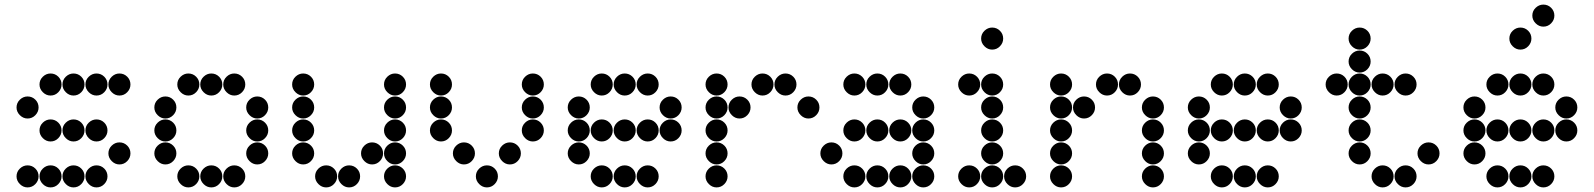

<svg xmlns="http://www.w3.org/2000/svg" viewBox="-20 -818 6940 836"><path d="M152 -450Q152 -431 166.5 -416.5Q181 -402 200 -402Q220 -402 234 -416.5Q248 -431 248 -450Q248 -470 234 -484Q220 -498 200 -498Q181 -498 166.5 -484Q152 -470 152 -450ZM252 -450Q252 -431 266.5 -416.5Q281 -402 300 -402Q320 -402 334 -416.5Q348 -431 348 -450Q348 -470 334 -484Q320 -498 300 -498Q281 -498 266.5 -484Q252 -470 252 -450ZM352 -450Q352 -431 366.5 -416.5Q381 -402 400 -402Q420 -402 434 -416.5Q448 -431 448 -450Q448 -470 434 -484Q420 -498 400 -498Q381 -498 366.5 -484Q352 -470 352 -450ZM452 -450Q452 -431 466.5 -416.5Q481 -402 500 -402Q520 -402 534 -416.5Q548 -431 548 -450Q548 -470 534 -484Q520 -498 500 -498Q481 -498 466.5 -484Q452 -470 452 -450ZM52 -350Q52 -331 66.5 -316.5Q81 -302 100 -302Q120 -302 134 -316.5Q148 -331 148 -350Q148 -370 134 -384Q120 -398 100 -398Q81 -398 66.5 -384Q52 -370 52 -350ZM152 -250Q152 -231 166.5 -216.5Q181 -202 200 -202Q220 -202 234 -216.5Q248 -231 248 -250Q248 -270 234 -284Q220 -298 200 -298Q181 -298 166.5 -284Q152 -270 152 -250ZM252 -250Q252 -231 266.5 -216.5Q281 -202 300 -202Q320 -202 334 -216.5Q348 -231 348 -250Q348 -270 334 -284Q320 -298 300 -298Q281 -298 266.5 -284Q252 -270 252 -250ZM352 -250Q352 -231 366.5 -216.5Q381 -202 400 -202Q420 -202 434 -216.5Q448 -231 448 -250Q448 -270 434 -284Q420 -298 400 -298Q381 -298 366.5 -284Q352 -270 352 -250ZM452 -150Q452 -131 466.5 -116.5Q481 -102 500 -102Q520 -102 534 -116.5Q548 -131 548 -150Q548 -170 534 -184Q520 -198 500 -198Q481 -198 466.5 -184Q452 -170 452 -150ZM52 -50Q52 -31 66.5 -16.5Q81 -2 100 -2Q120 -2 134 -16.5Q148 -31 148 -50Q148 -70 134 -84Q120 -98 100 -98Q81 -98 66.5 -84Q52 -70 52 -50ZM152 -50Q152 -31 166.5 -16.5Q181 -2 200 -2Q220 -2 234 -16.5Q248 -31 248 -50Q248 -70 234 -84Q220 -98 200 -98Q181 -98 166.5 -84Q152 -70 152 -50ZM252 -50Q252 -31 266.5 -16.5Q281 -2 300 -2Q320 -2 334 -16.5Q348 -31 348 -50Q348 -70 334 -84Q320 -98 300 -98Q281 -98 266.5 -84Q252 -70 252 -50ZM352 -50Q352 -31 366.5 -16.5Q381 -2 400 -2Q420 -2 434 -16.5Q448 -31 448 -50Q448 -70 434 -84Q420 -98 400 -98Q381 -98 366.5 -84Q352 -70 352 -50Z M752 -450Q752 -431 766.5 -416.5Q781 -402 800 -402Q820 -402 834 -416.5Q848 -431 848 -450Q848 -470 834 -484Q820 -498 800 -498Q781 -498 766.5 -484Q752 -470 752 -450ZM852 -450Q852 -431 866.5 -416.5Q881 -402 900 -402Q920 -402 934 -416.5Q948 -431 948 -450Q948 -470 934 -484Q920 -498 900 -498Q881 -498 866.5 -484Q852 -470 852 -450ZM952 -450Q952 -431 966.5 -416.5Q981 -402 1000 -402Q1020 -402 1034 -416.5Q1048 -431 1048 -450Q1048 -470 1034 -484Q1020 -498 1000 -498Q981 -498 966.5 -484Q952 -470 952 -450ZM652 -350Q652 -331 666.5 -316.5Q681 -302 700 -302Q720 -302 734 -316.5Q748 -331 748 -350Q748 -370 734 -384Q720 -398 700 -398Q681 -398 666.5 -384Q652 -370 652 -350ZM1052 -350Q1052 -331 1066.5 -316.5Q1081 -302 1100 -302Q1120 -302 1134 -316.5Q1148 -331 1148 -350Q1148 -370 1134 -384Q1120 -398 1100 -398Q1081 -398 1066.5 -384Q1052 -370 1052 -350ZM652 -250Q652 -231 666.5 -216.5Q681 -202 700 -202Q720 -202 734 -216.5Q748 -231 748 -250Q748 -270 734 -284Q720 -298 700 -298Q681 -298 666.5 -284Q652 -270 652 -250ZM1052 -250Q1052 -231 1066.5 -216.5Q1081 -202 1100 -202Q1120 -202 1134 -216.5Q1148 -231 1148 -250Q1148 -270 1134 -284Q1120 -298 1100 -298Q1081 -298 1066.5 -284Q1052 -270 1052 -250ZM652 -150Q652 -131 666.5 -116.5Q681 -102 700 -102Q720 -102 734 -116.5Q748 -131 748 -150Q748 -170 734 -184Q720 -198 700 -198Q681 -198 666.5 -184Q652 -170 652 -150ZM1052 -150Q1052 -131 1066.5 -116.5Q1081 -102 1100 -102Q1120 -102 1134 -116.5Q1148 -131 1148 -150Q1148 -170 1134 -184Q1120 -198 1100 -198Q1081 -198 1066.5 -184Q1052 -170 1052 -150ZM752 -50Q752 -31 766.5 -16.5Q781 -2 800 -2Q820 -2 834 -16.5Q848 -31 848 -50Q848 -70 834 -84Q820 -98 800 -98Q781 -98 766.5 -84Q752 -70 752 -50ZM852 -50Q852 -31 866.5 -16.5Q881 -2 900 -2Q920 -2 934 -16.5Q948 -31 948 -50Q948 -70 934 -84Q920 -98 900 -98Q881 -98 866.5 -84Q852 -70 852 -50ZM952 -50Q952 -31 966.5 -16.5Q981 -2 1000 -2Q1020 -2 1034 -16.5Q1048 -31 1048 -50Q1048 -70 1034 -84Q1020 -98 1000 -98Q981 -98 966.5 -84Q952 -70 952 -50Z M1252 -450Q1252 -431 1266.5 -416.5Q1281 -402 1300 -402Q1320 -402 1334 -416.5Q1348 -431 1348 -450Q1348 -470 1334 -484Q1320 -498 1300 -498Q1281 -498 1266.5 -484Q1252 -470 1252 -450ZM1652 -450Q1652 -431 1666.5 -416.5Q1681 -402 1700 -402Q1720 -402 1734 -416.5Q1748 -431 1748 -450Q1748 -470 1734 -484Q1720 -498 1700 -498Q1681 -498 1666.5 -484Q1652 -470 1652 -450ZM1252 -350Q1252 -331 1266.5 -316.5Q1281 -302 1300 -302Q1320 -302 1334 -316.5Q1348 -331 1348 -350Q1348 -370 1334 -384Q1320 -398 1300 -398Q1281 -398 1266.5 -384Q1252 -370 1252 -350ZM1652 -350Q1652 -331 1666.5 -316.5Q1681 -302 1700 -302Q1720 -302 1734 -316.5Q1748 -331 1748 -350Q1748 -370 1734 -384Q1720 -398 1700 -398Q1681 -398 1666.5 -384Q1652 -370 1652 -350ZM1252 -250Q1252 -231 1266.5 -216.5Q1281 -202 1300 -202Q1320 -202 1334 -216.5Q1348 -231 1348 -250Q1348 -270 1334 -284Q1320 -298 1300 -298Q1281 -298 1266.5 -284Q1252 -270 1252 -250ZM1652 -250Q1652 -231 1666.5 -216.5Q1681 -202 1700 -202Q1720 -202 1734 -216.5Q1748 -231 1748 -250Q1748 -270 1734 -284Q1720 -298 1700 -298Q1681 -298 1666.5 -284Q1652 -270 1652 -250ZM1252 -150Q1252 -131 1266.5 -116.5Q1281 -102 1300 -102Q1320 -102 1334 -116.5Q1348 -131 1348 -150Q1348 -170 1334 -184Q1320 -198 1300 -198Q1281 -198 1266.5 -184Q1252 -170 1252 -150ZM1552 -150Q1552 -131 1566.5 -116.5Q1581 -102 1600 -102Q1620 -102 1634 -116.5Q1648 -131 1648 -150Q1648 -170 1634 -184Q1620 -198 1600 -198Q1581 -198 1566.5 -184Q1552 -170 1552 -150ZM1652 -150Q1652 -131 1666.5 -116.5Q1681 -102 1700 -102Q1720 -102 1734 -116.5Q1748 -131 1748 -150Q1748 -170 1734 -184Q1720 -198 1700 -198Q1681 -198 1666.5 -184Q1652 -170 1652 -150ZM1352 -50Q1352 -31 1366.5 -16.5Q1381 -2 1400 -2Q1420 -2 1434 -16.5Q1448 -31 1448 -50Q1448 -70 1434 -84Q1420 -98 1400 -98Q1381 -98 1366.5 -84Q1352 -70 1352 -50ZM1452 -50Q1452 -31 1466.5 -16.5Q1481 -2 1500 -2Q1520 -2 1534 -16.5Q1548 -31 1548 -50Q1548 -70 1534 -84Q1520 -98 1500 -98Q1481 -98 1466.5 -84Q1452 -70 1452 -50ZM1652 -50Q1652 -31 1666.5 -16.5Q1681 -2 1700 -2Q1720 -2 1734 -16.5Q1748 -31 1748 -50Q1748 -70 1734 -84Q1720 -98 1700 -98Q1681 -98 1666.5 -84Q1652 -70 1652 -50Z M1852 -450Q1852 -431 1866.5 -416.5Q1881 -402 1900 -402Q1920 -402 1934 -416.5Q1948 -431 1948 -450Q1948 -470 1934 -484Q1920 -498 1900 -498Q1881 -498 1866.5 -484Q1852 -470 1852 -450ZM2252 -450Q2252 -431 2266.5 -416.5Q2281 -402 2300 -402Q2320 -402 2334 -416.5Q2348 -431 2348 -450Q2348 -470 2334 -484Q2320 -498 2300 -498Q2281 -498 2266.5 -484Q2252 -470 2252 -450ZM1852 -350Q1852 -331 1866.5 -316.5Q1881 -302 1900 -302Q1920 -302 1934 -316.5Q1948 -331 1948 -350Q1948 -370 1934 -384Q1920 -398 1900 -398Q1881 -398 1866.5 -384Q1852 -370 1852 -350ZM2252 -350Q2252 -331 2266.5 -316.5Q2281 -302 2300 -302Q2320 -302 2334 -316.5Q2348 -331 2348 -350Q2348 -370 2334 -384Q2320 -398 2300 -398Q2281 -398 2266.5 -384Q2252 -370 2252 -350ZM1852 -250Q1852 -231 1866.5 -216.5Q1881 -202 1900 -202Q1920 -202 1934 -216.5Q1948 -231 1948 -250Q1948 -270 1934 -284Q1920 -298 1900 -298Q1881 -298 1866.5 -284Q1852 -270 1852 -250ZM2252 -250Q2252 -231 2266.5 -216.5Q2281 -202 2300 -202Q2320 -202 2334 -216.5Q2348 -231 2348 -250Q2348 -270 2334 -284Q2320 -298 2300 -298Q2281 -298 2266.5 -284Q2252 -270 2252 -250ZM1952 -150Q1952 -131 1966.5 -116.5Q1981 -102 2000 -102Q2020 -102 2034 -116.5Q2048 -131 2048 -150Q2048 -170 2034 -184Q2020 -198 2000 -198Q1981 -198 1966.5 -184Q1952 -170 1952 -150ZM2152 -150Q2152 -131 2166.5 -116.5Q2181 -102 2200 -102Q2220 -102 2234 -116.5Q2248 -131 2248 -150Q2248 -170 2234 -184Q2220 -198 2200 -198Q2181 -198 2166.5 -184Q2152 -170 2152 -150ZM2052 -50Q2052 -31 2066.5 -16.5Q2081 -2 2100 -2Q2120 -2 2134 -16.5Q2148 -31 2148 -50Q2148 -70 2134 -84Q2120 -98 2100 -98Q2081 -98 2066.5 -84Q2052 -70 2052 -50Z M2552 -450Q2552 -431 2566.5 -416.5Q2581 -402 2600 -402Q2620 -402 2634 -416.5Q2648 -431 2648 -450Q2648 -470 2634 -484Q2620 -498 2600 -498Q2581 -498 2566.5 -484Q2552 -470 2552 -450ZM2652 -450Q2652 -431 2666.5 -416.5Q2681 -402 2700 -402Q2720 -402 2734 -416.5Q2748 -431 2748 -450Q2748 -470 2734 -484Q2720 -498 2700 -498Q2681 -498 2666.5 -484Q2652 -470 2652 -450ZM2752 -450Q2752 -431 2766.5 -416.5Q2781 -402 2800 -402Q2820 -402 2834 -416.5Q2848 -431 2848 -450Q2848 -470 2834 -484Q2820 -498 2800 -498Q2781 -498 2766.5 -484Q2752 -470 2752 -450ZM2452 -350Q2452 -331 2466.5 -316.5Q2481 -302 2500 -302Q2520 -302 2534 -316.5Q2548 -331 2548 -350Q2548 -370 2534 -384Q2520 -398 2500 -398Q2481 -398 2466.5 -384Q2452 -370 2452 -350ZM2852 -350Q2852 -331 2866.5 -316.5Q2881 -302 2900 -302Q2920 -302 2934 -316.5Q2948 -331 2948 -350Q2948 -370 2934 -384Q2920 -398 2900 -398Q2881 -398 2866.5 -384Q2852 -370 2852 -350ZM2452 -250Q2452 -231 2466.5 -216.5Q2481 -202 2500 -202Q2520 -202 2534 -216.5Q2548 -231 2548 -250Q2548 -270 2534 -284Q2520 -298 2500 -298Q2481 -298 2466.5 -284Q2452 -270 2452 -250ZM2552 -250Q2552 -231 2566.5 -216.5Q2581 -202 2600 -202Q2620 -202 2634 -216.5Q2648 -231 2648 -250Q2648 -270 2634 -284Q2620 -298 2600 -298Q2581 -298 2566.5 -284Q2552 -270 2552 -250ZM2652 -250Q2652 -231 2666.5 -216.5Q2681 -202 2700 -202Q2720 -202 2734 -216.5Q2748 -231 2748 -250Q2748 -270 2734 -284Q2720 -298 2700 -298Q2681 -298 2666.5 -284Q2652 -270 2652 -250ZM2752 -250Q2752 -231 2766.5 -216.5Q2781 -202 2800 -202Q2820 -202 2834 -216.5Q2848 -231 2848 -250Q2848 -270 2834 -284Q2820 -298 2800 -298Q2781 -298 2766.5 -284Q2752 -270 2752 -250ZM2852 -250Q2852 -231 2866.5 -216.5Q2881 -202 2900 -202Q2920 -202 2934 -216.5Q2948 -231 2948 -250Q2948 -270 2934 -284Q2920 -298 2900 -298Q2881 -298 2866.5 -284Q2852 -270 2852 -250ZM2452 -150Q2452 -131 2466.5 -116.5Q2481 -102 2500 -102Q2520 -102 2534 -116.5Q2548 -131 2548 -150Q2548 -170 2534 -184Q2520 -198 2500 -198Q2481 -198 2466.5 -184Q2452 -170 2452 -150ZM2552 -50Q2552 -31 2566.5 -16.5Q2581 -2 2600 -2Q2620 -2 2634 -16.5Q2648 -31 2648 -50Q2648 -70 2634 -84Q2620 -98 2600 -98Q2581 -98 2566.5 -84Q2552 -70 2552 -50ZM2652 -50Q2652 -31 2666.5 -16.5Q2681 -2 2700 -2Q2720 -2 2734 -16.5Q2748 -31 2748 -50Q2748 -70 2734 -84Q2720 -98 2700 -98Q2681 -98 2666.5 -84Q2652 -70 2652 -50ZM2752 -50Q2752 -31 2766.5 -16.5Q2781 -2 2800 -2Q2820 -2 2834 -16.5Q2848 -31 2848 -50Q2848 -70 2834 -84Q2820 -98 2800 -98Q2781 -98 2766.5 -84Q2752 -70 2752 -50Z M3052 -450Q3052 -431 3066.5 -416.5Q3081 -402 3100 -402Q3120 -402 3134 -416.5Q3148 -431 3148 -450Q3148 -470 3134 -484Q3120 -498 3100 -498Q3081 -498 3066.5 -484Q3052 -470 3052 -450ZM3252 -450Q3252 -431 3266.5 -416.5Q3281 -402 3300 -402Q3320 -402 3334 -416.5Q3348 -431 3348 -450Q3348 -470 3334 -484Q3320 -498 3300 -498Q3281 -498 3266.5 -484Q3252 -470 3252 -450ZM3352 -450Q3352 -431 3366.5 -416.5Q3381 -402 3400 -402Q3420 -402 3434 -416.5Q3448 -431 3448 -450Q3448 -470 3434 -484Q3420 -498 3400 -498Q3381 -498 3366.5 -484Q3352 -470 3352 -450ZM3052 -350Q3052 -331 3066.5 -316.5Q3081 -302 3100 -302Q3120 -302 3134 -316.5Q3148 -331 3148 -350Q3148 -370 3134 -384Q3120 -398 3100 -398Q3081 -398 3066.5 -384Q3052 -370 3052 -350ZM3152 -350Q3152 -331 3166.5 -316.5Q3181 -302 3200 -302Q3220 -302 3234 -316.5Q3248 -331 3248 -350Q3248 -370 3234 -384Q3220 -398 3200 -398Q3181 -398 3166.5 -384Q3152 -370 3152 -350ZM3452 -350Q3452 -331 3466.5 -316.5Q3481 -302 3500 -302Q3520 -302 3534 -316.5Q3548 -331 3548 -350Q3548 -370 3534 -384Q3520 -398 3500 -398Q3481 -398 3466.5 -384Q3452 -370 3452 -350ZM3052 -250Q3052 -231 3066.5 -216.5Q3081 -202 3100 -202Q3120 -202 3134 -216.5Q3148 -231 3148 -250Q3148 -270 3134 -284Q3120 -298 3100 -298Q3081 -298 3066.5 -284Q3052 -270 3052 -250ZM3052 -150Q3052 -131 3066.5 -116.5Q3081 -102 3100 -102Q3120 -102 3134 -116.5Q3148 -131 3148 -150Q3148 -170 3134 -184Q3120 -198 3100 -198Q3081 -198 3066.5 -184Q3052 -170 3052 -150ZM3052 -50Q3052 -31 3066.5 -16.5Q3081 -2 3100 -2Q3120 -2 3134 -16.5Q3148 -31 3148 -50Q3148 -70 3134 -84Q3120 -98 3100 -98Q3081 -98 3066.5 -84Q3052 -70 3052 -50Z M3652 -450Q3652 -431 3666.5 -416.5Q3681 -402 3700 -402Q3720 -402 3734 -416.5Q3748 -431 3748 -450Q3748 -470 3734 -484Q3720 -498 3700 -498Q3681 -498 3666.5 -484Q3652 -470 3652 -450ZM3752 -450Q3752 -431 3766.5 -416.5Q3781 -402 3800 -402Q3820 -402 3834 -416.5Q3848 -431 3848 -450Q3848 -470 3834 -484Q3820 -498 3800 -498Q3781 -498 3766.5 -484Q3752 -470 3752 -450ZM3852 -450Q3852 -431 3866.5 -416.5Q3881 -402 3900 -402Q3920 -402 3934 -416.5Q3948 -431 3948 -450Q3948 -470 3934 -484Q3920 -498 3900 -498Q3881 -498 3866.5 -484Q3852 -470 3852 -450ZM3952 -350Q3952 -331 3966.5 -316.5Q3981 -302 4000 -302Q4020 -302 4034 -316.5Q4048 -331 4048 -350Q4048 -370 4034 -384Q4020 -398 4000 -398Q3981 -398 3966.5 -384Q3952 -370 3952 -350ZM3652 -250Q3652 -231 3666.5 -216.5Q3681 -202 3700 -202Q3720 -202 3734 -216.5Q3748 -231 3748 -250Q3748 -270 3734 -284Q3720 -298 3700 -298Q3681 -298 3666.5 -284Q3652 -270 3652 -250ZM3752 -250Q3752 -231 3766.5 -216.5Q3781 -202 3800 -202Q3820 -202 3834 -216.5Q3848 -231 3848 -250Q3848 -270 3834 -284Q3820 -298 3800 -298Q3781 -298 3766.5 -284Q3752 -270 3752 -250ZM3852 -250Q3852 -231 3866.5 -216.5Q3881 -202 3900 -202Q3920 -202 3934 -216.5Q3948 -231 3948 -250Q3948 -270 3934 -284Q3920 -298 3900 -298Q3881 -298 3866.5 -284Q3852 -270 3852 -250ZM3952 -250Q3952 -231 3966.5 -216.5Q3981 -202 4000 -202Q4020 -202 4034 -216.5Q4048 -231 4048 -250Q4048 -270 4034 -284Q4020 -298 4000 -298Q3981 -298 3966.5 -284Q3952 -270 3952 -250ZM3552 -150Q3552 -131 3566.5 -116.5Q3581 -102 3600 -102Q3620 -102 3634 -116.5Q3648 -131 3648 -150Q3648 -170 3634 -184Q3620 -198 3600 -198Q3581 -198 3566.5 -184Q3552 -170 3552 -150ZM3952 -150Q3952 -131 3966.5 -116.5Q3981 -102 4000 -102Q4020 -102 4034 -116.5Q4048 -131 4048 -150Q4048 -170 4034 -184Q4020 -198 4000 -198Q3981 -198 3966.5 -184Q3952 -170 3952 -150ZM3652 -50Q3652 -31 3666.5 -16.5Q3681 -2 3700 -2Q3720 -2 3734 -16.5Q3748 -31 3748 -50Q3748 -70 3734 -84Q3720 -98 3700 -98Q3681 -98 3666.5 -84Q3652 -70 3652 -50ZM3752 -50Q3752 -31 3766.5 -16.5Q3781 -2 3800 -2Q3820 -2 3834 -16.5Q3848 -31 3848 -50Q3848 -70 3834 -84Q3820 -98 3800 -98Q3781 -98 3766.5 -84Q3752 -70 3752 -50ZM3852 -50Q3852 -31 3866.5 -16.5Q3881 -2 3900 -2Q3920 -2 3934 -16.5Q3948 -31 3948 -50Q3948 -70 3934 -84Q3920 -98 3900 -98Q3881 -98 3866.5 -84Q3852 -70 3852 -50ZM3952 -50Q3952 -31 3966.5 -16.5Q3981 -2 4000 -2Q4020 -2 4034 -16.5Q4048 -31 4048 -50Q4048 -70 4034 -84Q4020 -98 4000 -98Q3981 -98 3966.5 -84Q3952 -70 3952 -50Z M4152 -450Q4152 -431 4166.5 -416.5Q4181 -402 4200 -402Q4220 -402 4234 -416.5Q4248 -431 4248 -450Q4248 -470 4234 -484Q4220 -498 4200 -498Q4181 -498 4166.5 -484Q4152 -470 4152 -450ZM4252 -450Q4252 -431 4266.5 -416.5Q4281 -402 4300 -402Q4320 -402 4334 -416.5Q4348 -431 4348 -450Q4348 -470 4334 -484Q4320 -498 4300 -498Q4281 -498 4266.5 -484Q4252 -470 4252 -450ZM4252 -350Q4252 -331 4266.5 -316.5Q4281 -302 4300 -302Q4320 -302 4334 -316.5Q4348 -331 4348 -350Q4348 -370 4334 -384Q4320 -398 4300 -398Q4281 -398 4266.5 -384Q4252 -370 4252 -350ZM4252 -250Q4252 -231 4266.5 -216.5Q4281 -202 4300 -202Q4320 -202 4334 -216.5Q4348 -231 4348 -250Q4348 -270 4334 -284Q4320 -298 4300 -298Q4281 -298 4266.5 -284Q4252 -270 4252 -250ZM4252 -150Q4252 -131 4266.5 -116.5Q4281 -102 4300 -102Q4320 -102 4334 -116.5Q4348 -131 4348 -150Q4348 -170 4334 -184Q4320 -198 4300 -198Q4281 -198 4266.5 -184Q4252 -170 4252 -150ZM4152 -50Q4152 -31 4166.5 -16.5Q4181 -2 4200 -2Q4220 -2 4234 -16.5Q4248 -31 4248 -50Q4248 -70 4234 -84Q4220 -98 4200 -98Q4181 -98 4166.5 -84Q4152 -70 4152 -50ZM4252 -50Q4252 -31 4266.5 -16.5Q4281 -2 4300 -2Q4320 -2 4334 -16.5Q4348 -31 4348 -50Q4348 -70 4334 -84Q4320 -98 4300 -98Q4281 -98 4266.5 -84Q4252 -70 4252 -50ZM4352 -50Q4352 -31 4366.5 -16.5Q4381 -2 4400 -2Q4420 -2 4434 -16.5Q4448 -31 4448 -50Q4448 -70 4434 -84Q4420 -98 4400 -98Q4381 -98 4366.5 -84Q4352 -70 4352 -50ZM4252 -650Q4252 -631 4266.5 -616.5Q4281 -602 4300 -602Q4320 -602 4334 -616.5Q4348 -631 4348 -650Q4348 -670 4334 -684Q4320 -698 4300 -698Q4281 -698 4266.5 -684Q4252 -670 4252 -650Z M4552 -450Q4552 -431 4566.5 -416.5Q4581 -402 4600 -402Q4620 -402 4634 -416.5Q4648 -431 4648 -450Q4648 -470 4634 -484Q4620 -498 4600 -498Q4581 -498 4566.5 -484Q4552 -470 4552 -450ZM4752 -450Q4752 -431 4766.5 -416.5Q4781 -402 4800 -402Q4820 -402 4834 -416.5Q4848 -431 4848 -450Q4848 -470 4834 -484Q4820 -498 4800 -498Q4781 -498 4766.5 -484Q4752 -470 4752 -450ZM4852 -450Q4852 -431 4866.5 -416.5Q4881 -402 4900 -402Q4920 -402 4934 -416.5Q4948 -431 4948 -450Q4948 -470 4934 -484Q4920 -498 4900 -498Q4881 -498 4866.5 -484Q4852 -470 4852 -450ZM4552 -350Q4552 -331 4566.5 -316.5Q4581 -302 4600 -302Q4620 -302 4634 -316.5Q4648 -331 4648 -350Q4648 -370 4634 -384Q4620 -398 4600 -398Q4581 -398 4566.5 -384Q4552 -370 4552 -350ZM4652 -350Q4652 -331 4666.5 -316.5Q4681 -302 4700 -302Q4720 -302 4734 -316.5Q4748 -331 4748 -350Q4748 -370 4734 -384Q4720 -398 4700 -398Q4681 -398 4666.5 -384Q4652 -370 4652 -350ZM4952 -350Q4952 -331 4966.5 -316.5Q4981 -302 5000 -302Q5020 -302 5034 -316.5Q5048 -331 5048 -350Q5048 -370 5034 -384Q5020 -398 5000 -398Q4981 -398 4966.5 -384Q4952 -370 4952 -350ZM4552 -250Q4552 -231 4566.5 -216.5Q4581 -202 4600 -202Q4620 -202 4634 -216.5Q4648 -231 4648 -250Q4648 -270 4634 -284Q4620 -298 4600 -298Q4581 -298 4566.5 -284Q4552 -270 4552 -250ZM4952 -250Q4952 -231 4966.5 -216.5Q4981 -202 5000 -202Q5020 -202 5034 -216.5Q5048 -231 5048 -250Q5048 -270 5034 -284Q5020 -298 5000 -298Q4981 -298 4966.5 -284Q4952 -270 4952 -250ZM4552 -150Q4552 -131 4566.5 -116.5Q4581 -102 4600 -102Q4620 -102 4634 -116.5Q4648 -131 4648 -150Q4648 -170 4634 -184Q4620 -198 4600 -198Q4581 -198 4566.5 -184Q4552 -170 4552 -150ZM4952 -150Q4952 -131 4966.5 -116.5Q4981 -102 5000 -102Q5020 -102 5034 -116.5Q5048 -131 5048 -150Q5048 -170 5034 -184Q5020 -198 5000 -198Q4981 -198 4966.5 -184Q4952 -170 4952 -150ZM4552 -50Q4552 -31 4566.5 -16.5Q4581 -2 4600 -2Q4620 -2 4634 -16.5Q4648 -31 4648 -50Q4648 -70 4634 -84Q4620 -98 4600 -98Q4581 -98 4566.5 -84Q4552 -70 4552 -50ZM4952 -50Q4952 -31 4966.5 -16.5Q4981 -2 5000 -2Q5020 -2 5034 -16.5Q5048 -31 5048 -50Q5048 -70 5034 -84Q5020 -98 5000 -98Q4981 -98 4966.5 -84Q4952 -70 4952 -50Z M5252 -450Q5252 -431 5266.5 -416.5Q5281 -402 5300 -402Q5320 -402 5334 -416.5Q5348 -431 5348 -450Q5348 -470 5334 -484Q5320 -498 5300 -498Q5281 -498 5266.5 -484Q5252 -470 5252 -450ZM5352 -450Q5352 -431 5366.5 -416.5Q5381 -402 5400 -402Q5420 -402 5434 -416.5Q5448 -431 5448 -450Q5448 -470 5434 -484Q5420 -498 5400 -498Q5381 -498 5366.5 -484Q5352 -470 5352 -450ZM5452 -450Q5452 -431 5466.5 -416.5Q5481 -402 5500 -402Q5520 -402 5534 -416.5Q5548 -431 5548 -450Q5548 -470 5534 -484Q5520 -498 5500 -498Q5481 -498 5466.5 -484Q5452 -470 5452 -450ZM5152 -350Q5152 -331 5166.5 -316.5Q5181 -302 5200 -302Q5220 -302 5234 -316.5Q5248 -331 5248 -350Q5248 -370 5234 -384Q5220 -398 5200 -398Q5181 -398 5166.5 -384Q5152 -370 5152 -350ZM5552 -350Q5552 -331 5566.5 -316.5Q5581 -302 5600 -302Q5620 -302 5634 -316.5Q5648 -331 5648 -350Q5648 -370 5634 -384Q5620 -398 5600 -398Q5581 -398 5566.5 -384Q5552 -370 5552 -350ZM5152 -250Q5152 -231 5166.5 -216.5Q5181 -202 5200 -202Q5220 -202 5234 -216.5Q5248 -231 5248 -250Q5248 -270 5234 -284Q5220 -298 5200 -298Q5181 -298 5166.5 -284Q5152 -270 5152 -250ZM5252 -250Q5252 -231 5266.5 -216.5Q5281 -202 5300 -202Q5320 -202 5334 -216.5Q5348 -231 5348 -250Q5348 -270 5334 -284Q5320 -298 5300 -298Q5281 -298 5266.5 -284Q5252 -270 5252 -250ZM5352 -250Q5352 -231 5366.5 -216.5Q5381 -202 5400 -202Q5420 -202 5434 -216.5Q5448 -231 5448 -250Q5448 -270 5434 -284Q5420 -298 5400 -298Q5381 -298 5366.5 -284Q5352 -270 5352 -250ZM5452 -250Q5452 -231 5466.5 -216.5Q5481 -202 5500 -202Q5520 -202 5534 -216.5Q5548 -231 5548 -250Q5548 -270 5534 -284Q5520 -298 5500 -298Q5481 -298 5466.5 -284Q5452 -270 5452 -250ZM5552 -250Q5552 -231 5566.5 -216.5Q5581 -202 5600 -202Q5620 -202 5634 -216.5Q5648 -231 5648 -250Q5648 -270 5634 -284Q5620 -298 5600 -298Q5581 -298 5566.5 -284Q5552 -270 5552 -250ZM5152 -150Q5152 -131 5166.5 -116.5Q5181 -102 5200 -102Q5220 -102 5234 -116.5Q5248 -131 5248 -150Q5248 -170 5234 -184Q5220 -198 5200 -198Q5181 -198 5166.5 -184Q5152 -170 5152 -150ZM5252 -50Q5252 -31 5266.5 -16.5Q5281 -2 5300 -2Q5320 -2 5334 -16.5Q5348 -31 5348 -50Q5348 -70 5334 -84Q5320 -98 5300 -98Q5281 -98 5266.5 -84Q5252 -70 5252 -50ZM5352 -50Q5352 -31 5366.5 -16.5Q5381 -2 5400 -2Q5420 -2 5434 -16.5Q5448 -31 5448 -50Q5448 -70 5434 -84Q5420 -98 5400 -98Q5381 -98 5366.5 -84Q5352 -70 5352 -50ZM5452 -50Q5452 -31 5466.5 -16.5Q5481 -2 5500 -2Q5520 -2 5534 -16.5Q5548 -31 5548 -50Q5548 -70 5534 -84Q5520 -98 5500 -98Q5481 -98 5466.5 -84Q5452 -70 5452 -50Z M5852 -650Q5852 -631 5866.5 -616.5Q5881 -602 5900 -602Q5920 -602 5934 -616.5Q5948 -631 5948 -650Q5948 -670 5934 -684Q5920 -698 5900 -698Q5881 -698 5866.5 -684Q5852 -670 5852 -650ZM5852 -550Q5852 -531 5866.5 -516.5Q5881 -502 5900 -502Q5920 -502 5934 -516.5Q5948 -531 5948 -550Q5948 -570 5934 -584Q5920 -598 5900 -598Q5881 -598 5866.5 -584Q5852 -570 5852 -550ZM5752 -450Q5752 -431 5766.5 -416.5Q5781 -402 5800 -402Q5820 -402 5834 -416.5Q5848 -431 5848 -450Q5848 -470 5834 -484Q5820 -498 5800 -498Q5781 -498 5766.5 -484Q5752 -470 5752 -450ZM5852 -450Q5852 -431 5866.5 -416.5Q5881 -402 5900 -402Q5920 -402 5934 -416.5Q5948 -431 5948 -450Q5948 -470 5934 -484Q5920 -498 5900 -498Q5881 -498 5866.5 -484Q5852 -470 5852 -450ZM5952 -450Q5952 -431 5966.5 -416.5Q5981 -402 6000 -402Q6020 -402 6034 -416.5Q6048 -431 6048 -450Q6048 -470 6034 -484Q6020 -498 6000 -498Q5981 -498 5966.5 -484Q5952 -470 5952 -450ZM6052 -450Q6052 -431 6066.5 -416.5Q6081 -402 6100 -402Q6120 -402 6134 -416.5Q6148 -431 6148 -450Q6148 -470 6134 -484Q6120 -498 6100 -498Q6081 -498 6066.5 -484Q6052 -470 6052 -450ZM5852 -350Q5852 -331 5866.5 -316.5Q5881 -302 5900 -302Q5920 -302 5934 -316.5Q5948 -331 5948 -350Q5948 -370 5934 -384Q5920 -398 5900 -398Q5881 -398 5866.5 -384Q5852 -370 5852 -350ZM5852 -250Q5852 -231 5866.5 -216.5Q5881 -202 5900 -202Q5920 -202 5934 -216.5Q5948 -231 5948 -250Q5948 -270 5934 -284Q5920 -298 5900 -298Q5881 -298 5866.5 -284Q5852 -270 5852 -250ZM5852 -150Q5852 -131 5866.5 -116.5Q5881 -102 5900 -102Q5920 -102 5934 -116.5Q5948 -131 5948 -150Q5948 -170 5934 -184Q5920 -198 5900 -198Q5881 -198 5866.5 -184Q5852 -170 5852 -150ZM6152 -150Q6152 -131 6166.5 -116.5Q6181 -102 6200 -102Q6220 -102 6234 -116.5Q6248 -131 6248 -150Q6248 -170 6234 -184Q6220 -198 6200 -198Q6181 -198 6166.5 -184Q6152 -170 6152 -150ZM5952 -50Q5952 -31 5966.5 -16.5Q5981 -2 6000 -2Q6020 -2 6034 -16.5Q6048 -31 6048 -50Q6048 -70 6034 -84Q6020 -98 6000 -98Q5981 -98 5966.5 -84Q5952 -70 5952 -50ZM6052 -50Q6052 -31 6066.5 -16.5Q6081 -2 6100 -2Q6120 -2 6134 -16.5Q6148 -31 6148 -50Q6148 -70 6134 -84Q6120 -98 6100 -98Q6081 -98 6066.5 -84Q6052 -70 6052 -50Z M6452 -450Q6452 -431 6466.5 -416.5Q6481 -402 6500 -402Q6520 -402 6534 -416.5Q6548 -431 6548 -450Q6548 -470 6534 -484Q6520 -498 6500 -498Q6481 -498 6466.5 -484Q6452 -470 6452 -450ZM6552 -450Q6552 -431 6566.5 -416.5Q6581 -402 6600 -402Q6620 -402 6634 -416.5Q6648 -431 6648 -450Q6648 -470 6634 -484Q6620 -498 6600 -498Q6581 -498 6566.5 -484Q6552 -470 6552 -450ZM6652 -450Q6652 -431 6666.5 -416.5Q6681 -402 6700 -402Q6720 -402 6734 -416.5Q6748 -431 6748 -450Q6748 -470 6734 -484Q6720 -498 6700 -498Q6681 -498 6666.5 -484Q6652 -470 6652 -450ZM6352 -350Q6352 -331 6366.5 -316.5Q6381 -302 6400 -302Q6420 -302 6434 -316.5Q6448 -331 6448 -350Q6448 -370 6434 -384Q6420 -398 6400 -398Q6381 -398 6366.5 -384Q6352 -370 6352 -350ZM6752 -350Q6752 -331 6766.5 -316.5Q6781 -302 6800 -302Q6820 -302 6834 -316.5Q6848 -331 6848 -350Q6848 -370 6834 -384Q6820 -398 6800 -398Q6781 -398 6766.5 -384Q6752 -370 6752 -350ZM6352 -250Q6352 -231 6366.5 -216.5Q6381 -202 6400 -202Q6420 -202 6434 -216.5Q6448 -231 6448 -250Q6448 -270 6434 -284Q6420 -298 6400 -298Q6381 -298 6366.5 -284Q6352 -270 6352 -250ZM6452 -250Q6452 -231 6466.5 -216.5Q6481 -202 6500 -202Q6520 -202 6534 -216.5Q6548 -231 6548 -250Q6548 -270 6534 -284Q6520 -298 6500 -298Q6481 -298 6466.5 -284Q6452 -270 6452 -250ZM6552 -250Q6552 -231 6566.5 -216.5Q6581 -202 6600 -202Q6620 -202 6634 -216.5Q6648 -231 6648 -250Q6648 -270 6634 -284Q6620 -298 6600 -298Q6581 -298 6566.5 -284Q6552 -270 6552 -250ZM6652 -250Q6652 -231 6666.5 -216.5Q6681 -202 6700 -202Q6720 -202 6734 -216.5Q6748 -231 6748 -250Q6748 -270 6734 -284Q6720 -298 6700 -298Q6681 -298 6666.5 -284Q6652 -270 6652 -250ZM6752 -250Q6752 -231 6766.5 -216.5Q6781 -202 6800 -202Q6820 -202 6834 -216.5Q6848 -231 6848 -250Q6848 -270 6834 -284Q6820 -298 6800 -298Q6781 -298 6766.5 -284Q6752 -270 6752 -250ZM6352 -150Q6352 -131 6366.5 -116.5Q6381 -102 6400 -102Q6420 -102 6434 -116.5Q6448 -131 6448 -150Q6448 -170 6434 -184Q6420 -198 6400 -198Q6381 -198 6366.5 -184Q6352 -170 6352 -150ZM6452 -50Q6452 -31 6466.5 -16.5Q6481 -2 6500 -2Q6520 -2 6534 -16.5Q6548 -31 6548 -50Q6548 -70 6534 -84Q6520 -98 6500 -98Q6481 -98 6466.5 -84Q6452 -70 6452 -50ZM6552 -50Q6552 -31 6566.5 -16.5Q6581 -2 6600 -2Q6620 -2 6634 -16.5Q6648 -31 6648 -50Q6648 -70 6634 -84Q6620 -98 6600 -98Q6581 -98 6566.5 -84Q6552 -70 6552 -50ZM6652 -50Q6652 -31 6666.5 -16.5Q6681 -2 6700 -2Q6720 -2 6734 -16.5Q6748 -31 6748 -50Q6748 -70 6734 -84Q6720 -98 6700 -98Q6681 -98 6666.5 -84Q6652 -70 6652 -50ZM6652 -750Q6652 -731 6666.5 -716.5Q6681 -702 6700 -702Q6720 -702 6734 -716.5Q6748 -731 6748 -750Q6748 -770 6734 -784Q6720 -798 6700 -798Q6681 -798 6666.5 -784Q6652 -770 6652 -750ZM6552 -650Q6552 -631 6566.5 -616.5Q6581 -602 6600 -602Q6620 -602 6634 -616.5Q6648 -631 6648 -650Q6648 -670 6634 -684Q6620 -698 6600 -698Q6581 -698 6566.5 -684Q6552 -670 6552 -650Z"/></svg>

Font: Matrix Sans Print
Style: Regular
Weight: 400
Designer: Brad Neil
Version: Version 1.100